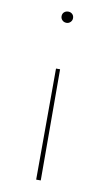

<svg xmlns="http://www.w3.org/2000/svg" viewBox="-79 -506 414 742"><g transform="rotate(10 128.5 -135.5)"><path d="M150 -444Q150 -435 143.5 -428.5Q137 -422 128 -422Q118 -422 111.5 -428.5Q105 -435 105 -444Q105 -454 111.5 -460Q118 -466 128 -466Q137 -466 143.5 -460Q150 -454 150 -444ZM136 195H118L119 -241H135Z"/></g></svg>

Font: Ysabeau SC Thin
Style: Regular
Weight: 200
Designer: Christian Thalmann (Catharsis Fonts)
Version: Version 0.003